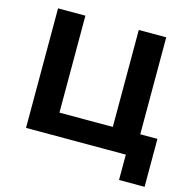

<svg xmlns="http://www.w3.org/2000/svg" viewBox="-120 -819 1081 1086"><g transform="rotate(15 420.5 -276.0)"><path d="M87.3 0V-700H247.5V-132.3H560V-700H720.8V0ZM671.7 148.5V-37.7L706.8 0H560V-132.3H821.3V148.5Z"/></g></svg>

Font: Montserrat Thin
Style: Regular
Weight: 100
Designer: Julieta Ulanovsky
Foundry: Julieta Ulanovsky
Version: Version 9.000